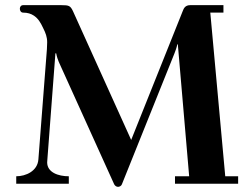

<svg xmlns="http://www.w3.org/2000/svg" viewBox="-20 -713 975 745"><path d="M43 0H247V-29C206 -29 163 -44 163 -83C163 -85 164 -94 164 -97L195 -506H198C200 -494 205 -480 208 -473L423 2C426 8 432 12 438 12C444 12 451 8 453 2L657 -506C661 -517 665 -526 668 -541H670L714 -29H659V0H904V-29H854L796 -664H847V-693H718C699 -693 693 -681 689 -670L489 -170L263 -670C253 -691 247 -693 218 -693H70C61 -693 57 -686 57 -679C57 -672 61 -664 70 -664C87 -664 100 -660 112 -652C129 -640 137 -626 147 -605C157 -585 163 -570 163 -549C163 -545 162 -530 162 -522L129 -95C126 -49 80 -29 43 -29Z"/></svg>

Font: Monomakh Unicode
Style: Regular
Weight: 400
Version: Version 1.2